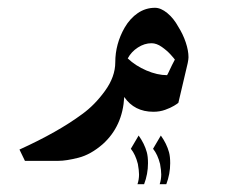

<svg xmlns="http://www.w3.org/2000/svg" viewBox="-20 -293 581 493"><path d="M337 155Q337 145 334 128Q328 104 316 89L336 55Q351 76 357 98Q360 109 360 126Q360 154 350 180H333Q337 168 337 155ZM394 155Q394 145 391 128Q385 104 373 89L393 55Q408 76 414 98Q417 109 417 126Q417 154 407 180H390Q394 168 394 155ZM438 -224Q450 -205 457 -184Q464 -163 464 -146Q464 -141 462 -131L438 -29Q436 -27 427 -21.5Q418 -16 404 -11Q390 -6 374 -6Q325 -6 299 -44Q295 31 244 77Q213 104 181.5 112Q150 120 130 120H44L30 91Q129 46 191 0Q223 -23 249.5 -59.5Q276 -96 276 -133Q276 -180 300 -222Q314 -246 334 -259.5Q354 -273 378 -273Q393 -273 409.5 -259.5Q426 -246 438 -224ZM429 -140Q427 -143 418 -153Q409 -163 395.5 -172.5Q382 -182 369 -182Q351 -182 334 -171Q317 -160 308 -143Q328 -124 356 -112Q384 -100 409 -100Q411 -103 416 -114Q421 -125 429 -140Z"/></svg>

Font: Katibeh
Style: Regular
Weight: 400
Designer: Arabic design by Kourosh Beigpour, Latin design by Eduardo Tunni, engineering by Lasse Fister
Version: Version 1.000